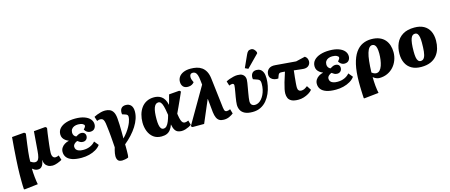

<svg xmlns="http://www.w3.org/2000/svg" viewBox="-58 -1615 6180 2637"><g transform="rotate(-15 3032.5 -297.0)"><path d="M43 230 33 225Q31 199 30 169.5Q29 140 29 102Q29 64 29 16Q29 -22 31.5 -78.5Q34 -135 38 -204.5Q42 -274 48 -351.5Q54 -429 61 -509L237 -524L257 -507Q245 -423 237 -362.5Q229 -302 224 -257.5Q219 -213 217 -180Q215 -147 215 -118Q228 -109 246 -101Q264 -93 280 -93Q301 -93 315 -105.5Q329 -118 337.5 -148.5Q346 -179 350 -232L372 -509L538 -524L558 -507Q552 -473 546.5 -433Q541 -393 536 -352.5Q531 -312 526.5 -275Q522 -238 519.5 -207.5Q517 -177 517 -159Q517 -139 522 -122.5Q527 -106 538 -96Q549 -86 567 -86Q578 -86 590.5 -89.5Q603 -93 615 -99L635 -31Q621 -23 604 -15Q587 -7 568.5 -0.5Q550 6 532.5 10Q515 14 501 14Q463 14 436.5 0Q410 -14 395.5 -39.5Q381 -65 380 -98H379Q375 -65 365 -40Q355 -15 337 -0.5Q319 14 291 14Q264 14 244.5 2.5Q225 -9 213 -19H212Q212 5 214 37Q216 69 219.5 102.5Q223 136 227 163.5Q231 191 235 208Z M913 14Q831 14 779 -4Q727 -22 702.5 -54.5Q678 -87 678 -131Q678 -163 694.5 -189Q711 -215 739 -232.5Q767 -250 800 -257V-259Q775 -269 754.5 -284.5Q734 -300 722 -321.5Q710 -343 710 -372Q710 -422 742 -457Q774 -492 831 -511Q888 -530 963 -530Q1041 -530 1094 -510.5Q1147 -491 1174 -458.5Q1201 -426 1201 -385Q1201 -351 1181 -326Q1161 -301 1118 -301Q1101 -301 1085 -308.5Q1069 -316 1057.5 -328Q1046 -340 1039 -352Q1055 -372 1061.5 -381.5Q1068 -391 1068 -402Q1068 -417 1044 -429.5Q1020 -442 980 -442Q950 -442 925.5 -432Q901 -422 887 -402Q873 -382 873 -353Q873 -330 884.5 -313Q896 -296 915 -288Q931 -298 950.5 -307.5Q970 -317 989 -317Q1020 -317 1036.5 -301Q1053 -285 1053 -260Q1053 -231 1035 -212Q1017 -193 987 -193Q963 -193 945 -203Q927 -213 912 -225Q889 -218 870 -199.5Q851 -181 851 -158Q851 -135 863 -119Q875 -103 900 -94Q925 -85 963 -85Q1016 -85 1060 -104Q1104 -123 1133 -158L1183 -97Q1158 -62 1115.5 -37Q1073 -12 1021 1Q969 14 913 14Z M1442 194Q1398 194 1381 172Q1364 150 1364 111Q1364 94 1367.5 72.5Q1371 51 1376.5 29.5Q1382 8 1387 -8Q1383 -60 1380.5 -97.5Q1378 -135 1375 -168Q1372 -201 1368.5 -236.5Q1365 -272 1359 -317Q1354 -367 1345.5 -391Q1337 -415 1324 -423Q1311 -431 1290 -431Q1282 -431 1271.5 -429Q1261 -427 1247 -420L1227 -484Q1245 -494 1271.5 -504.5Q1298 -515 1328 -522.5Q1358 -530 1388 -530Q1424 -530 1453.5 -517.5Q1483 -505 1502 -473Q1521 -441 1526 -382Q1530 -343 1531.5 -293Q1533 -243 1533.5 -190.5Q1534 -138 1534 -94Q1568 -129 1593 -163Q1618 -197 1635 -228Q1652 -259 1662 -285Q1672 -311 1676 -331Q1680 -351 1680 -362Q1680 -379 1673 -389Q1666 -399 1643 -406L1601 -420Q1594 -472 1615 -501Q1636 -530 1682 -530Q1729 -530 1755.5 -500Q1782 -470 1782 -412Q1782 -362 1764.5 -310Q1747 -258 1714 -206Q1681 -154 1635.5 -104.5Q1590 -55 1535 -10Q1536 0 1536 18Q1536 36 1536 53Q1536 70 1536 79Q1536 112 1534.5 137.5Q1533 163 1528 176Q1507 185 1480.5 189.5Q1454 194 1442 194Z M2049 15Q1980 15 1934.5 -19.5Q1889 -54 1866 -112Q1843 -170 1843 -238Q1843 -296 1857.5 -348.5Q1872 -401 1901.5 -442.5Q1931 -484 1977 -508Q2023 -532 2085 -532Q2112 -532 2138.5 -525Q2165 -518 2188.5 -501.5Q2212 -485 2229.5 -455.5Q2247 -426 2257 -380H2258Q2265 -401 2270.5 -422Q2276 -443 2282.5 -467Q2289 -491 2296 -517L2444 -529L2464 -513Q2441 -461 2419 -412Q2397 -363 2376.5 -318.5Q2356 -274 2336 -232L2339 -210Q2346 -163 2355.5 -136.5Q2365 -110 2377.5 -99Q2390 -88 2407 -88Q2419 -88 2431 -91.5Q2443 -95 2458 -101L2476 -36Q2461 -25 2438.5 -14Q2416 -3 2389 5.5Q2362 14 2333 14Q2305 14 2280.5 4Q2256 -6 2239.5 -33Q2223 -60 2214 -110H2213Q2199 -69 2177.5 -40.5Q2156 -12 2124.5 1.5Q2093 15 2049 15ZM2101 -82Q2128 -82 2147 -102.5Q2166 -123 2181.5 -160.5Q2197 -198 2210 -248L2206 -272Q2196 -338 2185 -376.5Q2174 -415 2159.5 -432Q2145 -449 2124 -449Q2102 -449 2086 -434.5Q2070 -420 2060 -392.5Q2050 -365 2045.5 -325Q2041 -285 2041 -233Q2041 -184 2047 -150.5Q2053 -117 2066.5 -99.5Q2080 -82 2101 -82Z M2934 14Q2897 14 2872.5 0Q2848 -14 2833.5 -45Q2819 -76 2813 -125L2794 -318L2791 -317L2656 0H2491L2471 -16L2769 -529L2762 -591Q2757 -641 2747 -669Q2737 -697 2721.5 -708.5Q2706 -720 2686 -720Q2662 -720 2651.5 -705.5Q2641 -691 2641 -670Q2641 -652 2646 -636.5Q2651 -621 2658 -606L2665 -592Q2654 -576 2631.5 -563Q2609 -550 2575 -550Q2529 -550 2506.5 -576.5Q2484 -603 2484 -644Q2484 -684 2506 -715Q2528 -746 2570 -764Q2612 -782 2671 -782Q2716 -782 2756.5 -773Q2797 -764 2830 -740.5Q2863 -717 2884.5 -676.5Q2906 -636 2913 -574L2963 -150Q2966 -129 2970 -116Q2974 -103 2982 -96.5Q2990 -90 3004 -90Q3016 -90 3028 -93.5Q3040 -97 3053 -103L3072 -38Q3050 -20 3014.5 -3Q2979 14 2934 14Z M3343 14Q3274 14 3233.5 -6.5Q3193 -27 3175.5 -61.5Q3158 -96 3158 -138Q3158 -155 3161.5 -183.5Q3165 -212 3170.5 -245.5Q3176 -279 3182 -311.5Q3188 -344 3191.5 -369.5Q3195 -395 3195 -406Q3195 -418 3188 -424.5Q3181 -431 3169 -431Q3161 -431 3149 -428Q3137 -425 3126 -420L3106 -484Q3127 -496 3155 -506Q3183 -516 3213.5 -523Q3244 -530 3269 -530Q3313 -530 3336.5 -516.5Q3360 -503 3370 -482Q3380 -461 3380 -438Q3380 -422 3375.5 -392.5Q3371 -363 3364.5 -327Q3358 -291 3352 -254.5Q3346 -218 3341.5 -188Q3337 -158 3337 -141Q3337 -105 3354 -88.5Q3371 -72 3401 -72Q3426 -72 3450.5 -85Q3475 -98 3495 -121.5Q3515 -145 3530.5 -177Q3546 -209 3554.5 -247Q3563 -285 3563 -328Q3563 -355 3557.5 -369Q3552 -383 3538.5 -391Q3525 -399 3502 -406L3462 -420Q3454 -466 3474 -498Q3494 -530 3540 -530Q3571 -530 3594.5 -515.5Q3618 -501 3632 -469Q3646 -437 3646 -382Q3646 -334 3635.5 -279.5Q3625 -225 3602.5 -173Q3580 -121 3544.5 -78.5Q3509 -36 3459 -11Q3409 14 3343 14ZM3439 -574 3394 -595 3471 -765Q3484 -796 3499.5 -810Q3515 -824 3541 -824Q3566 -824 3583.5 -807.5Q3601 -791 3611 -766V-749Z M3997 14Q3933 14 3899 -3.5Q3865 -21 3852.5 -50Q3840 -79 3840 -113Q3840 -139 3847 -175Q3854 -211 3870 -267Q3886 -323 3914 -407Q3897 -409 3882 -410Q3867 -411 3856 -411Q3843 -411 3833 -404.5Q3823 -398 3815 -375L3802 -339Q3773 -336 3744.5 -344.5Q3716 -353 3698 -373.5Q3680 -394 3680 -427Q3680 -474 3713 -503.5Q3746 -533 3810 -527L4099 -503L4231 -534Q4255 -517 4262.5 -497.5Q4270 -478 4270 -460Q4270 -425 4246 -401Q4222 -377 4178 -377Q4167 -377 4146.5 -379.5Q4126 -382 4098 -385Q4070 -388 4036 -392Q4034 -375 4032.5 -359Q4031 -343 4029 -327.5Q4027 -312 4025.5 -297.5Q4024 -283 4023 -269Q4022 -255 4020.5 -242.5Q4019 -230 4018 -217.5Q4017 -205 4016.5 -194.5Q4016 -184 4015.5 -175Q4015 -166 4015 -157Q4015 -127 4028.5 -112Q4042 -97 4066 -97Q4090 -97 4110.5 -107.5Q4131 -118 4154 -136L4195 -73Q4175 -48 4142 -28.5Q4109 -9 4071.5 2.5Q4034 14 3997 14Z M4528 14Q4446 14 4394 -4Q4342 -22 4317.5 -54.5Q4293 -87 4293 -131Q4293 -163 4309.5 -189Q4326 -215 4354 -232.5Q4382 -250 4415 -257V-259Q4390 -269 4369.5 -284.5Q4349 -300 4337 -321.5Q4325 -343 4325 -372Q4325 -422 4357 -457Q4389 -492 4446 -511Q4503 -530 4578 -530Q4656 -530 4709 -510.5Q4762 -491 4789 -458.5Q4816 -426 4816 -385Q4816 -351 4796 -326Q4776 -301 4733 -301Q4716 -301 4700 -308.5Q4684 -316 4672.5 -328Q4661 -340 4654 -352Q4670 -372 4676.5 -381.5Q4683 -391 4683 -402Q4683 -417 4659 -429.5Q4635 -442 4595 -442Q4565 -442 4540.5 -432Q4516 -422 4502 -402Q4488 -382 4488 -353Q4488 -330 4499.5 -313Q4511 -296 4530 -288Q4546 -298 4565.5 -307.5Q4585 -317 4604 -317Q4635 -317 4651.5 -301Q4668 -285 4668 -260Q4668 -231 4650 -212Q4632 -193 4602 -193Q4578 -193 4560 -203Q4542 -213 4527 -225Q4504 -218 4485 -199.5Q4466 -181 4466 -158Q4466 -135 4478 -119Q4490 -103 4515 -94Q4540 -85 4578 -85Q4631 -85 4675 -104Q4719 -123 4748 -158L4798 -97Q4773 -62 4730.5 -37Q4688 -12 4636 1Q4584 14 4528 14Z M4873 230 4865 225Q4863 195 4862 169Q4861 143 4860 117.5Q4859 92 4858.5 64Q4858 36 4858 0Q4858 -152 4882 -254Q4906 -356 4949 -417Q4992 -478 5049 -504.5Q5106 -531 5172 -531Q5240 -531 5288 -511Q5336 -491 5366 -456Q5396 -421 5410 -375.5Q5424 -330 5424 -279Q5424 -221 5404 -167.5Q5384 -114 5347.5 -73.5Q5311 -33 5259.5 -9.5Q5208 14 5144 14Q5125 14 5101.5 4.5Q5078 -5 5059 -22H5058Q5058 6 5059.5 38Q5061 70 5064 102Q5067 134 5071.5 161.5Q5076 189 5080 208ZM5121 -61Q5151 -61 5172 -83.5Q5193 -106 5205.5 -143Q5218 -180 5224 -224Q5230 -268 5230 -311Q5230 -359 5223 -389.5Q5216 -420 5201.5 -434.5Q5187 -449 5165 -449Q5141 -449 5122 -427.5Q5103 -406 5089.5 -361.5Q5076 -317 5068.5 -248.5Q5061 -180 5058 -88Q5074 -75 5090 -68Q5106 -61 5121 -61Z M5742 16Q5660 16 5605.5 -15.5Q5551 -47 5523.5 -103.5Q5496 -160 5496 -234Q5496 -317 5525.5 -384.5Q5555 -452 5619.5 -492Q5684 -532 5786 -532Q5866 -532 5920 -502Q5974 -472 6001.5 -416.5Q6029 -361 6029 -283Q6029 -224 6013.5 -170Q5998 -116 5964 -74Q5930 -32 5875 -8Q5820 16 5742 16ZM5754 -65Q5788 -65 5805.5 -95.5Q5823 -126 5828.5 -180Q5834 -234 5834 -305Q5834 -350 5828.5 -381.5Q5823 -413 5810 -430.5Q5797 -448 5773 -448Q5754 -448 5739.5 -437.5Q5725 -427 5714.5 -400.5Q5704 -374 5698.5 -328.5Q5693 -283 5693 -215Q5693 -167 5698.5 -133.5Q5704 -100 5718 -82.5Q5732 -65 5754 -65Z"/></g></svg>

Font: Literata 18pt ExtraBold
Style: Italic
Weight: 800
Italic angle: -2°
Designer: Latin by Veronika Burian and Jose Scaglione. Greek by Irene Vlachou. Cyrillic by Vera Evstafieva
Foundry: TypeTogether
Version: Version 3.103;gftools[0.9.29]